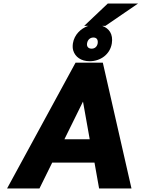

<svg xmlns="http://www.w3.org/2000/svg" viewBox="-20 -1065 800 1085"><path d="M20 0H203L275 -146H514L540 0H723L561 -711H407ZM392 -820C390 -805 390 -792 394 -779C405 -744 437 -719 487 -719C547 -719 602 -757 612 -820C620 -872 597 -905 557 -919H576L760 -1045H589L456 -919H480C478 -918 476 -918 474 -917C437 -903 400 -870 392 -820ZM344 -278 449 -491 487 -278ZM472 -820C475 -840 489 -853 508 -853C526 -853 535 -841 532 -820C529 -802 516 -790 498 -790C479 -790 469 -802 472 -820Z"/></svg>

Font: Asimov Pro
Style: UltObl
Weight: 900
Designer: Google
Version: Version 2.000980; 2014